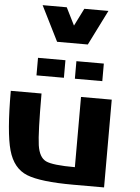

<svg xmlns="http://www.w3.org/2000/svg" viewBox="-75 -1306 993 1362"><g transform="rotate(5 422.0 -625.0)"><path d="M500 -625H718.8V0H500Q265.6 0 168 -39.1Q70.3 -78.1 35.2 -203.1Q0 -328.1 0 -625H218.8Q218.8 -343.8 231.4 -257.8Q244.1 -171.9 293 -148.4Q341.8 -125 500 -125ZM343.8 -1250 406.2 -1125 468.8 -1250H640.6L515.6 -1000H296.9L171.9 -1250ZM640.6 -875V-750H445.3V-875ZM367.2 -875V-750H171.9V-875Z"/></g></svg>

Font: CraftyPE
Style: Regular
Weight: 400
Designer: Erek Butcher
Foundry: Haunted Coop
Version: Version 0.018;April 4, 2024;FontCreator 15.0.0.2962 64-bit